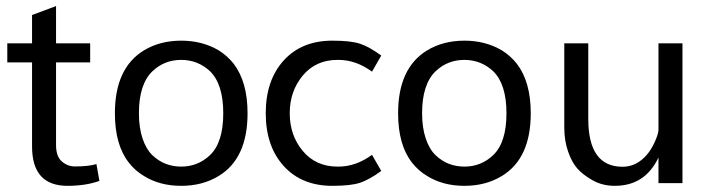

<svg xmlns="http://www.w3.org/2000/svg" viewBox="-20 -600 2336 629"><path d="M201.2 8.8Q85 8.8 85 -120.1V-395.5H3.9V-458H85V-550.8L163.6 -580.1V-458H275.4V-395.5H163.6V-125Q163.6 -87.4 182.6 -71Q201.7 -54.7 225.1 -54.7Q270.5 -54.7 295.9 -62.5L305.7 -7.3Q260.7 8.8 201.2 8.8Z M435.1 -229Q435.1 -181.6 447 -146.2Q459 -110.8 479.2 -91.6Q499.5 -72.3 523.2 -63.2Q546.9 -54.2 573.7 -54.2Q628.4 -54.2 668 -91.8Q711.4 -133.3 711.4 -229Q711.4 -324.2 668 -366.7Q627.9 -403.8 573.7 -403.8Q518.6 -403.8 479.5 -366.7Q435.1 -324.2 435.1 -229ZM356.4 -229Q356.4 -377 451.7 -435.1Q504.4 -466.8 573.7 -466.8Q642.6 -466.8 696.3 -435.1Q724.6 -417.5 745.6 -391.1Q791 -331.5 791 -229Q791 -80.6 696.3 -23.4Q643.6 8.8 573.7 8.8Q503.4 8.8 451.7 -23.4Q422.9 -40.5 401.9 -67.4Q356.4 -125.5 356.4 -229Z M1088.9 -54.2Q1146 -54.2 1198.7 -92.8L1229 -40Q1190.4 -11.7 1160.2 -1.5Q1129.9 8.8 1068.8 8.8Q968.3 8.8 909.4 -56.2Q850.6 -121.1 850.6 -229Q850.6 -336.9 909.4 -401.9Q968.3 -466.8 1068.8 -466.8Q1129.9 -466.8 1160.2 -456.5Q1190.4 -446.3 1229 -418L1198.7 -365.2Q1146 -403.8 1088.9 -403.8H1085.9Q1014.6 -403.8 971.9 -352.5Q929.2 -301.3 929.2 -229Q929.2 -156.7 971.9 -105.5Q1014.6 -54.2 1085.9 -54.2Z M1362.8 -229Q1362.8 -181.6 1374.8 -146.2Q1386.7 -110.8 1407 -91.6Q1427.2 -72.3 1450.9 -63.2Q1474.6 -54.2 1501.5 -54.2Q1556.2 -54.2 1595.7 -91.8Q1639.2 -133.3 1639.2 -229Q1639.2 -324.2 1595.7 -366.7Q1555.7 -403.8 1501.5 -403.8Q1446.3 -403.8 1407.2 -366.7Q1362.8 -324.2 1362.8 -229ZM1284.2 -229Q1284.2 -377 1379.4 -435.1Q1432.1 -466.8 1501.5 -466.8Q1570.3 -466.8 1624 -435.1Q1652.3 -417.5 1673.3 -391.1Q1718.8 -331.5 1718.8 -229Q1718.8 -80.6 1624 -23.4Q1571.3 8.8 1501.5 8.8Q1431.2 8.8 1379.4 -23.4Q1350.6 -40.5 1329.6 -67.4Q1284.2 -125.5 1284.2 -229Z M2137.2 -84Q2093.3 8.8 1994.1 8.8Q1954.1 8.8 1922.1 -9Q1890.1 -26.9 1871.8 -47.4Q1853.5 -67.9 1841.3 -103Q1828.6 -138.2 1828.6 -183.1V-458H1907.2V-210.4Q1907.2 -53.7 2019.5 -53.7Q2048.3 -53.7 2072.3 -69.3Q2108.9 -92.8 2129.9 -146.5Q2137.2 -165 2137.2 -175.8V-458H2215.8V0H2137.2Z"/></svg>

Font: Molengo
Style: Regular
Weight: 400
Designer: moyogo
Foundry: moyogo
Version: Version 0.11; ttfautohint (v0.8) -G 32 -r 16 -x